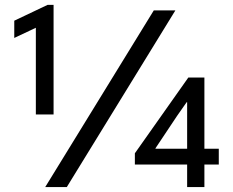

<svg xmlns="http://www.w3.org/2000/svg" viewBox="-20 -762 951 782"><path d="M126 -648.9 38.1 -607.4V-677.7L173.8 -742.2H198.2V-295.9H126ZM606.4 -719.7H694.3L252 0H164.1ZM742.2 -91.8H529.3V-137.7L747.1 -446.3H812.5V-156.2H871.1V-91.8H812.5V0H742.2ZM742.2 -156.2V-345.7H740.2L701.2 -290L613.3 -158.2V-156.2Z"/></svg>

Font: Reddit Sans Vanilla
Style: Regular
Weight: 400
Designer: Stephen Hutchings
Foundry: Reddit
Version: Version 1.013